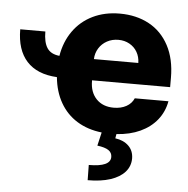

<svg xmlns="http://www.w3.org/2000/svg" viewBox="-54 -590 852 871"><g transform="rotate(5 372.5 -154.0)"><path d="M200.2 -322.3Q210.9 -387.2 245.4 -435.8Q279.8 -484.4 334 -510.7Q388.2 -537.1 457 -537.1Q532.2 -537.1 590.1 -505.9Q647.9 -474.6 680.4 -413.6Q712.9 -352.5 712.9 -266.6V-224.6H357.4V-221.7Q357.4 -170.4 386.7 -139.9Q416 -109.4 465.8 -109.4Q499 -109.4 523.2 -122.8Q547.4 -136.2 557.6 -160.2H710.9Q702.1 -111.8 672.9 -75.2Q643.6 -38.6 596.7 -16.8Q549.8 4.9 488.8 8.8L485.4 28.3Q523.9 33.7 546.4 55.7Q568.8 77.6 569.3 112.3Q569.3 147.9 546.4 174.1Q523.4 200.2 480.2 214.4Q437 228.5 377 228.5L376 159.2Q474.6 159.2 474.6 114.3Q474.6 94.7 458.3 83.7Q441.9 72.8 407.2 68.4L421.4 7.3Q356.9 0 308.8 -29.8Q260.7 -59.6 232.2 -109.4Q203.6 -159.2 197.3 -225.1Q106.4 -230 59.6 -281.5Q12.7 -333 12.7 -426.8H127Q127 -377.9 143.8 -352.1Q160.6 -326.2 200.2 -322.3ZM559.6 -321.3Q559.1 -349.1 546.4 -371.1Q533.7 -393.1 511.2 -405.5Q488.8 -418 460.9 -418Q432.1 -418 408.9 -405.3Q385.7 -392.6 372.1 -370.6Q358.4 -348.6 357.4 -321.3Z"/></g></svg>

Font: Pretendard Std ExtraBold
Style: Regular
Weight: 800
Designer: Base glyphs from Inter by Rasmus Andersson; Hangeul glyphs from Noto Sans CJK(Source Han Sans) by Jang Soo-young and Kan
Foundry: Kil Hyung-jin
Version: Version 1.309